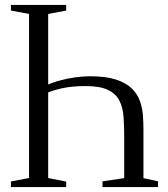

<svg xmlns="http://www.w3.org/2000/svg" viewBox="-20 -763 686 783"><path d="M166.5 -414Q192 -426 223 -434.5Q254 -443 286.2 -447.5Q318.5 -452 347 -452Q412 -452 453.2 -438.5Q494.5 -425 517.5 -402.2Q540.5 -379.5 550.5 -351.2Q560.5 -323 562.8 -293Q565 -263 565 -235V-36.5L624.5 -23.5V0H398V-23.5L486.5 -36.5V-208Q486.5 -250.5 483.8 -287.5Q481 -324.5 467 -352.5Q453 -380.5 420.5 -396.2Q388 -412 328.5 -412Q272 -412 230.8 -402.5Q189.5 -393 166.5 -381.5ZM98.5 -37V-706L24.5 -720V-743H250V-720L176.5 -706V-37L250 -22.5V0H24.5V-23Z"/></svg>

Font: Merriweather 120pt Light
Style: Regular
Weight: 300
Version: Version 2.100